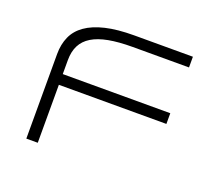

<svg xmlns="http://www.w3.org/2000/svg" viewBox="-116 -816 1049 962"><g transform="rotate(20 409.0 -335.5)"><path d="M456.1 -613.8Q382.3 -613.8 329.1 -603.8Q275.9 -593.8 241.5 -572.8Q207 -551.8 190.4 -519Q173.8 -486.3 173.8 -440.9V-366.2H747.1V-309.1H173.8V0H112.8V-451.2Q112.8 -502.9 131.1 -543.9Q149.4 -585 189.5 -613Q229.5 -641.1 292.2 -656Q355 -670.9 443.8 -670.9H756.8V-613.8Z"/></g></svg>

Font: Syncopate
Style: Regular
Weight: 300
Width: 7
Designer: Astigmatic (AOETI)
Foundry: Astigmatic (AOETI)
Version: Version 001.000